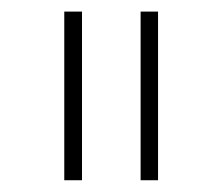

<svg xmlns="http://www.w3.org/2000/svg" viewBox="-20 -720 380 328"><path d="M220.2 -412.1V-700.2H250V-412.1ZM89.8 -412.1V-700.2H120.1V-412.1Z"/></svg>

Font: Cakra Normal
Style: Regular
Weight: 400
Designer: Lucia Kollert, Vojtech Kollert
Foundry: OoM Type
Version: Version 1.000;Glyphs 3.1.1 (3148)